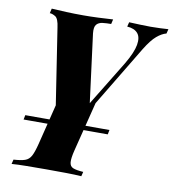

<svg xmlns="http://www.w3.org/2000/svg" viewBox="-79 -587 758 838"><g transform="rotate(10 300.0 -168.0)"><path d="M423 -39 419 -19H46L50 -39ZM351 -176 288 75Q279 111 280.5 129Q282 147 296.5 153Q311 159 342 161L337 181Q311 179 268.5 178.5Q226 178 183 178Q137 178 95 178.5Q53 179 28 181L33 161Q66 159 83.5 153Q101 147 110.5 129Q120 111 129 75L180 -130L280 -64ZM600 -517 595 -497Q575 -492 553 -473.5Q531 -455 504 -411L255 2Q240 1 223.5 1Q207 1 190 2L122 -440Q117 -479 103 -487.5Q89 -496 78 -496L83 -517Q114 -515 148.5 -513.5Q183 -512 224 -512Q255 -512 290 -513.5Q325 -515 355 -517L350 -496Q330 -496 312.5 -494Q295 -492 285.5 -481Q276 -470 279 -442L319 -132L305 -118L439 -337Q471 -391 477 -425.5Q483 -460 468 -477.5Q453 -495 421 -497L426 -517Q449 -516 475.5 -515Q502 -514 522 -514Q542 -514 564.5 -515Q587 -516 600 -517Z"/></g></svg>

Font: Playfair Display
Style: Bold Italic
Weight: 700
Italic angle: -14°
Designer: Claus Eggers Sørensen
Foundry: Claus Eggers Sørensen
Version: Version 1.203